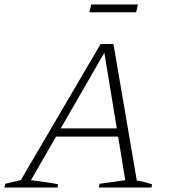

<svg xmlns="http://www.w3.org/2000/svg" viewBox="-47 -843 770 863"><path d="M568 -31Q586 -29 603 -24.5Q620 -20 636 -15L634 0H397L401 -17L516 -33L484 -229H205L92 -33Q122 -29 152.5 -25Q183 -21 214 -15L212 0H-27L-23 -17L47 -34L405 -645H463ZM226 -266H478L422 -606ZM355 -788 363 -823H573L565 -788Z"/></svg>

Font: Piazzolla ExtraLight
Style: Italic
Weight: 200
Italic angle: -11.3°
Designer: Juan Pablo del Peral
Foundry: Huerta Tipografica
Version: Version 1.330